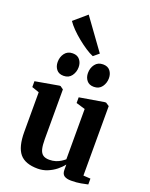

<svg xmlns="http://www.w3.org/2000/svg" viewBox="-188 -1141 978 1248"><g transform="rotate(20 301.5 -517.0)"><path d="M463.5 9.5Q432 9.5 415.5 -1.8Q399 -13 399 -41.5V-78.5Q382.5 -56.5 356.8 -36Q331 -15.5 299.2 -2.5Q267.5 10.5 232.5 10.5Q145.5 10.5 107.5 -35.2Q69.5 -81 69.5 -184.5V-458.5L19 -476V-516.5L181.5 -545H189.5L211 -529.5V-185Q211 -144 217.2 -118.5Q223.5 -93 239.5 -81.2Q255.5 -69.5 283.5 -69.5Q308 -69.5 327.8 -76Q347.5 -82.5 362.2 -92Q377 -101.5 387.5 -110.5V-458.5L325 -477V-516.5L495 -545H504.5L528 -529.5V-49L577.5 -46V-5.5Q559.5 -1.5 530.5 4Q501.5 9.5 463.5 9.5ZM183.5 -614Q151 -614 134.5 -635Q118 -656 118 -686Q118 -721 137.2 -746.5Q156.5 -772 191.5 -772H192.5Q224.5 -772 241.2 -751Q258 -730 258 -700Q258 -666.5 239 -640.2Q220 -614 184.5 -614ZM393 -614Q361 -614 344.2 -635Q327.5 -656 327.5 -686Q327.5 -721 346.8 -746.5Q366 -772 401 -772H402Q434.5 -772 451 -751Q467.5 -730 467.5 -700Q467.5 -666.5 448.5 -640.2Q429.5 -614 394 -614ZM319 -799.5Q296.5 -808.5 267.5 -827.5Q238.5 -846.5 208.5 -870.8Q178.5 -895 153.5 -920.5Q128.5 -946 114 -968L202.5 -1044L357 -830.5L320 -799.5Z"/></g></svg>

Font: Merriweather 72pt
Style: Bold
Weight: 700
Version: Version 2.100